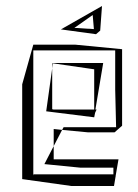

<svg xmlns="http://www.w3.org/2000/svg" viewBox="-20 -600 461 640"><path d="M387 -181V-436L232 -451H91L54 -319V-3L218 20H360L365 -10L366 -11H365L375 -69H159V-113L128 -53L249 -41H358V-19H92L91 -15V-432H364V-301L367 -176H192L187 -167L272 -159H362ZM154 -236V-372L134 -229L294 -209L297 -224L302 -235H298L324 -390H156V-389L294 -369V-235H158ZM159 -170 187 -167 159 -113ZM154 -389H156L154 -372ZM314 -498 320 -580 183 -502 300 -486ZM289 -550 293 -503 228 -507Z"/></svg>

Font: Quebrada
Style: Regular
Weight: 400
Designer: deFharo
Foundry: deFharo
Version: Version 1.034 2012